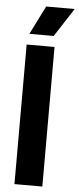

<svg xmlns="http://www.w3.org/2000/svg" viewBox="-62 -982 417 1014"><g transform="rotate(5 146.0 -474.5)"><path d="M55.3 0V-740H203.1V0ZM64.6 -797.5 140.6 -948.9H291.7L193.7 -797.5Z"/></g></svg>

Font: Encode Sans SC Condensed Thin
Style: Regular
Weight: 100
Width: 3
Designer: Multiple Designers
Foundry: Impallari Type
Version: Version 3.002